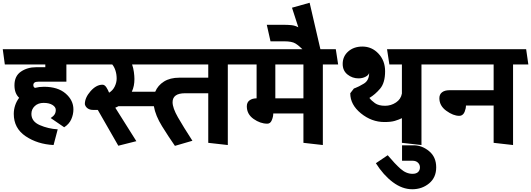

<svg xmlns="http://www.w3.org/2000/svg" viewBox="-31 -1037 3856 1394"><path d="M374 -239Q374 -260 350 -275Q326 -290 286 -290Q246 -290 221.5 -267Q197 -244 197 -210Q197 -155 258 -128.5Q319 -102 388 -98L358 16Q241 10 155 -48Q69 -106 69 -210Q69 -242 79 -272Q89 -302 108 -327Q91 -343 82.5 -365.5Q74 -388 74 -418Q74 -485 121 -517Q168 -549 231 -549H298V-569H4L-11 -680H550L567 -569H451V-444H248Q228 -444 219.5 -437.5Q211 -431 211 -420Q211 -413 213.5 -407.5Q216 -402 223 -399Q238 -403 254 -405Q270 -407 288 -407Q389 -407 445.5 -358Q502 -309 502 -243Q502 -206 486.5 -171Q471 -136 435 -113L337 -180Q357 -193 365.5 -206.5Q374 -220 374 -239Z M928 -569Q937 -544 941 -514.5Q945 -485 945 -463Q945 -438 940.5 -415Q936 -392 926 -371H1096Q1115 -417 1159.5 -445Q1204 -473 1271 -473H1481V-569ZM1481 0V-360H1313Q1267 -360 1244.5 -343.5Q1222 -327 1222 -295Q1222 -253 1261 -185Q1300 -117 1366 -15L1239 22Q1193 -44 1145.5 -120.5Q1098 -197 1086 -266H829Q823 -263 817.5 -260Q812 -257 806 -255L959 -12L828 21L679 -239H644Q621 -239 605 -250.5Q589 -262 585 -281Q585 -328 626.5 -375Q668 -422 713 -422Q729 -422 741.5 -402.5Q754 -383 761 -364Q788 -380 802 -409Q816 -438 816 -466Q816 -497 807.5 -524Q799 -551 784 -569H562L545 -680H1717L1733 -569H1623V16Z M2172 0V-213H1953Q1953 -190 1942.5 -164.5Q1932 -139 1910 -139Q1859 -139 1810 -173.5Q1761 -208 1761 -265Q1761 -294 1781 -308.5Q1801 -323 1832 -323V-569H1727L1710 -680H2407L2424 -569H2313V16ZM2172 -569H1968V-323H2172Z M2297 -672H2173Q2139 -706 2113.5 -721.5Q2088 -737 2033 -737H1933L1906 -857H2027Q2058 -857 2084 -854.5Q2110 -852 2135 -839L2089 -981L2217 -1017Z M2887 0V-179Q2864 -168 2836 -159.5Q2808 -151 2760 -151Q2667 -151 2589.5 -214Q2512 -277 2512 -360L2539 -395L2546 -397Q2573 -407 2611 -430Q2649 -453 2649 -507Q2645 -491 2622.5 -479.5Q2600 -468 2572 -468Q2527 -468 2492 -496Q2457 -524 2457 -573Q2457 -628 2497.5 -663.5Q2538 -699 2600 -699Q2669 -699 2717 -647.5Q2765 -596 2765 -520Q2765 -436 2729 -393.5Q2693 -351 2651 -326Q2665 -307 2691.5 -288Q2718 -269 2765 -269Q2808 -269 2844 -293Q2880 -317 2887 -358V-569H2796L2779 -680H3122L3139 -569H3029V16Z M2784 90Q2836 152 2877 188.5Q2918 225 2964 225Q2991 225 3004.5 212Q3018 199 3018 178Q3018 158 3003.5 144Q2989 130 2964 130H2888V18H2973Q3033 18 3084.5 60.5Q3136 103 3136 178Q3136 252 3084.5 294.5Q3033 337 2962 337Q2890 337 2821.5 286Q2753 235 2698 148Z M3553 0V-271H3352Q3352 -249 3342.5 -225.5Q3333 -202 3313 -197Q3311 -197 3308.5 -196.5Q3306 -196 3303 -196Q3260 -196 3209.5 -232.5Q3159 -269 3159 -324Q3159 -352 3178.5 -367Q3198 -382 3232 -382H3553V-569H3134L3117 -680H3789L3805 -569H3694V16Z"/></svg>

Font: Palanquin Dark
Style: Regular
Weight: 400
Designer: Pria Ravichandran
Version: Version 1.000